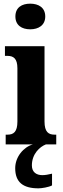

<svg xmlns="http://www.w3.org/2000/svg" viewBox="-20 -788 343 1048"><path d="M145 -628C190 -628 227 -650 227 -698C227 -747 190 -768 145 -768C99 -768 64 -747 64 -698C64 -650 99 -628 145 -628ZM11 0H160C109 14 63 68 63 130C63 206 105 240 190 240C207 240 246 234 264 224V160C244 165 226 168 211 168C179 168 154 152 154 115C154 52 197 13 231 0H287V-53H278C245 -53 223 -67 223 -125V-536H7V-483H21C53 -483 75 -469 75 -415V-125C75 -68 54 -53 21 -53H11Z"/></svg>

Font: Noto Serif Hebrew ExtraCondensed ExtraBold
Style: Regular
Weight: 800
Width: 2
Designer: Monotype Design Team
Foundry: Monotype Imaging Inc.
Version: Version 2.004